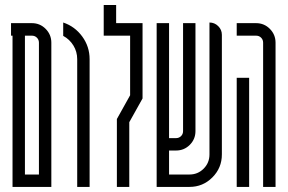

<svg xmlns="http://www.w3.org/2000/svg" viewBox="-20 -734 1131 754"><path d="M77.9 -593.9V-48.7H132.9V-566.4Q132.9 -578.1 124.9 -586Q117 -593.9 105.4 -593.9ZM29.2 -593.9H23.3V-643.1H105.4Q137 -643.1 159.3 -620.6Q181.6 -598.1 181.6 -566.4V0H29.2Z M228.2 -645.6Q274.1 -630.2 303 -590.6Q331.9 -551 331.9 -501.5V0H283.2V-501.5Q283.2 -531 268.2 -555.4Q253.2 -579.8 228.2 -593.1Z M439 -266.6 491 -359.9V-593.9H387.3V-714.3H436.1V-643.1H539.8V-347.4L487.7 -254.1V0H439Z M851.3 -127.4Q851.3 -74.6 814 -37.3Q776.8 0 724.3 0H595.2V-643.1H643.9V-191.6H671.4Q683 -191.6 691 -199.5Q698.9 -207.4 698.9 -219.1V-643.1H747.6V-219.1Q747.6 -187.4 725.3 -165.1Q703 -142.9 671.4 -142.9H643.9V-48.7H724.3Q756.8 -48.7 779.7 -71.6Q802.6 -94.5 802.6 -127.4V-645.6Q822.6 -645.6 836.9 -631.4Q851.3 -617.2 851.3 -597.3Z M958.4 0H909.6V-428.6H958.4ZM1013.3 0V-566.4Q1013.3 -578.1 1005.4 -586Q997.5 -593.9 985.8 -593.9H909.6V-643.1H985.8Q1017.5 -643.1 1039.8 -620.6Q1062.1 -598.1 1062.1 -566.4V0Z"/></svg>

Font: Marapfhont
Style: Book
Weight: 400
Version: Version 0.15